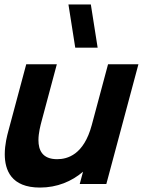

<svg xmlns="http://www.w3.org/2000/svg" viewBox="-20 -830 676 866"><path d="M420.4 -615 389.7 -810H288.7L319.4 -615ZM467.3 -540 393.9 -266C358 -132 284.6 -112 237.6 -112C170.5 -112 153.4 -153.5 153.4 -198C153.4 -230.4 162.5 -264.4 168 -285L236.3 -540H98.3L17.1 -237C12.5 -219.8 1.5 -178.6 1.5 -134.5C1.5 -63.2 30.1 16 160.3 16C237.8 16 303.8 -12 354.5 -55.5L339.6 0H459.6L604.3 -540Z"/></svg>

Font: Manrope
Style: ExtraBoldItalic
Weight: 800
Italic angle: -15°
Designer: Mikhail Sharanda
Foundry: Mikhail Sharanda
Version: Version 4.502;hotconv 1.0.109;makeotfexe 2.5.65596